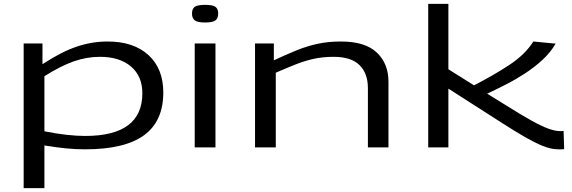

<svg xmlns="http://www.w3.org/2000/svg" viewBox="-20 -760 2951 990"><path d="M102 210V-536H199V-429Q295 -492 374 -519Q453 -546 535 -546Q669 -546 745.5 -476Q822 -406 822 -283Q822 -135 722.5 -62.5Q623 10 418 10Q371 10 320 5Q269 0 209 -10V210ZM419 -59Q714 -59 714 -279Q714 -367 655.5 -417Q597 -467 495 -467Q427 -467 360 -443.5Q293 -420 209 -367V-83Q269 -71 322 -65Q375 -59 419 -59Z M1038 -644Q1000 -644 985 -654.5Q970 -665 970 -690Q970 -715 984.5 -725Q999 -735 1038 -735Q1076 -735 1090.5 -725Q1105 -715 1105 -690Q1105 -665 1090.5 -654.5Q1076 -644 1038 -644ZM984 0V-536H1091V0Z M1295 0V-536H1392V-449Q1454 -478 1508 -500Q1562 -522 1617 -534Q1672 -546 1738 -546Q1863 -546 1923 -489Q1983 -432 1983 -339V0H1877V-305Q1877 -382 1833.5 -424.5Q1790 -467 1700 -467Q1644 -467 1597 -456.5Q1550 -446 1503.5 -427.5Q1457 -409 1402 -385V0Z M2861 10Q2843 10 2822 6Q2801 2 2770 -11Q2739 -24 2691 -51Q2643 -78 2570 -125L2292 -303V0H2188V-740H2292V-403L2424 -320Q2524 -371 2606 -425Q2688 -479 2730 -546L2845 -535Q2819 -490 2778 -452Q2737 -414 2688 -382Q2639 -350 2588 -324Q2537 -298 2492 -277L2581 -222Q2665 -169 2719 -139Q2773 -109 2808 -96.5Q2843 -84 2868 -84Q2871 -84 2876 -84Q2881 -84 2886 -85L2889 9Q2884 10 2877 10Q2870 10 2861 10Z"/></svg>

Font: Georama ExtraExtended
Style: Regular
Weight: 400
Width: 8
Designer: Jean-Baptiste Levee
Foundry: Production Type
Version: Version 1.000